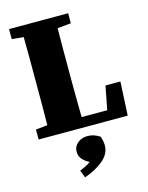

<svg xmlns="http://www.w3.org/2000/svg" viewBox="-135 -735 844 1095"><g transform="rotate(-15 287.0 -187.5)"><path d="M28 -593V-652H377V-593L297 -585Q296 -525 296 -464.5Q296 -404 296 -342V-296Q296 -242 296.5 -182Q297 -122 298 -60H449L476 -199H564L554 0H28V-59L97 -66Q98 -125 98 -180.5Q98 -236 98 -281V-342Q98 -403 98 -464Q98 -525 97 -586ZM384 130Q384 180 338.5 217.5Q293 255 228 277L211 233Q231 225 247 217Q263 209 276 199Q249 185 234 167Q219 149 219 124Q219 93 243 73Q267 53 301 53Q319 53 335 57.5Q351 62 374 76Q384 105 384 130Z"/></g></svg>

Font: Source Serif Pro Black
Style: Regular
Weight: 900
Designer: Frank Grießhammer
Foundry: Adobe Systems Incorporated
Version: Version 3.001;hotconv 1.0.111;makeotfexe 2.5.65597